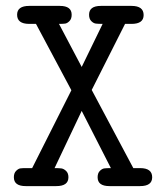

<svg xmlns="http://www.w3.org/2000/svg" viewBox="-20 -631 565 651"><path d="M27 -30Q27 -44 34.5 -51.5Q42 -59 48.5 -60Q55 -61 67 -61H89L222 -325L102 -550H79Q38 -550 38 -581Q38 -611 79 -611H183Q223 -611 223 -581Q223 -567 215.5 -559.5Q208 -552 201 -551Q194 -550 180 -550L257 -404L328 -550Q313 -550 305 -551Q297 -552 289.5 -559.5Q282 -567 282 -581Q282 -611 322 -611H426Q467 -611 467 -580Q467 -550 426 -550H404L291 -326L432 -61H455Q496 -61 496 -30Q496 0 455 0H351Q311 0 311 -30Q311 -44 318.5 -51.5Q326 -59 333.5 -60Q341 -61 356 -61L257 -255L165 -61Q180 -61 188 -60Q196 -59 204 -51.5Q212 -44 212 -30Q212 0 171 0H67Q27 0 27 -30Z"/></svg>

Font: CMU Typewriter Text
Style: Regular
Weight: 500
Monospace: yes
Version: Version 0.7.0